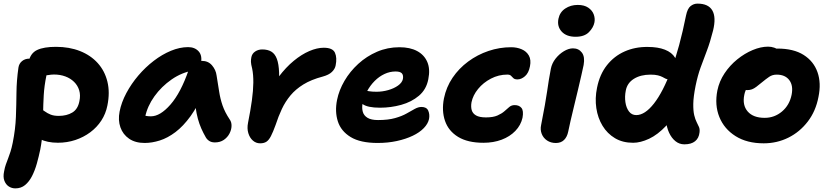

<svg xmlns="http://www.w3.org/2000/svg" viewBox="-39 -780 4586 1061"><path d="M280.8 8.8Q222.2 8.8 180.2 -12.1Q138.2 -33 118.1 -67.5Q98 -102 105.8 -142.2Q109.4 -159.6 124.9 -173.8Q140.4 -188 157.2 -188Q172.6 -188 184.7 -180.7Q196.8 -173.4 209.7 -163.8Q222.6 -154.2 240.5 -146.9Q258.4 -139.6 285.6 -139.6Q329.6 -139.6 360.5 -158.1Q391.4 -176.6 399.8 -221Q406.8 -253.8 398.7 -280.7Q390.6 -307.6 370.5 -327.4Q350.4 -347.2 321.9 -357.7Q293.4 -368.2 259.6 -368.2Q244 -368.2 227.5 -365.1Q211 -362 185.6 -362Q165.4 -362 149 -372.4Q132.6 -382.8 123.9 -400.6Q115.2 -418.4 119.4 -439Q129.2 -486.2 166.1 -503.7Q203 -521.2 270.4 -521.2Q344.2 -521.2 403.1 -497.9Q462 -474.6 500.9 -431.6Q539.8 -388.6 554.5 -328.8Q569.2 -269 554.4 -196.8Q545.4 -151.4 521.1 -114Q496.8 -76.6 459.9 -49.1Q423 -21.6 377.4 -6.4Q331.8 8.8 280.8 8.8ZM45.8 261Q26.2 261 9.9 250.6Q-6.4 240.2 -14.7 219.1Q-23 198 -16.2 166.4Q-12.4 144.8 -6.5 128.5Q-0.6 112.2 5.8 95.5Q12.2 78.8 18.8 58.5Q25.4 38.2 31.4 8.4Q46.4 -66.8 48.9 -134.2Q51.4 -201.6 52 -268Q52.6 -334.4 62.8 -406Q66.2 -428.8 82.8 -442.4Q99.4 -456 123.4 -456Q151.4 -456 174.7 -443.2Q198 -430.4 210.2 -409.6Q222.4 -388.8 217.6 -363.2Q205.6 -305.6 202.7 -253.9Q199.8 -202.2 199.2 -153.5Q198.6 -104.8 196.2 -55.7Q193.8 -6.6 183.6 46Q175.2 86 164.5 124.1Q153.8 162.2 137.9 193.2Q122 224.2 99.6 242.6Q77.2 261 45.8 261Z M760.4 10Q708.6 10 674.4 -13.5Q640.2 -37 626.4 -76.4Q612.6 -115.8 621.8 -163Q631.6 -214 659.1 -265.5Q686.6 -317 725.5 -362.7Q764.4 -408.4 810.6 -443.8Q856.8 -479.2 905.6 -499.4Q954.4 -519.6 1000.6 -519.6Q1037.8 -519.6 1059 -495.9Q1080.2 -472.2 1070.8 -428Q1068 -412.2 1057.1 -403Q1046.2 -393.8 1031.6 -391Q966 -380.2 909.5 -341Q853 -301.8 814.2 -247.5Q775.4 -193.2 763.2 -134.2Q760.2 -116.6 759.8 -102.1Q759.4 -87.6 763.4 -65.6L715 -168.2Q736 -149.8 753.1 -143.5Q770.2 -137.2 795 -137.2Q846.2 -137.2 903.2 -202.4Q960.2 -267.6 1003.4 -393Q1012 -417.2 1033.1 -430.4Q1054.2 -443.6 1076.4 -443.6Q1111.6 -443.6 1132.7 -418.8Q1153.8 -394 1157.8 -363.2Q1165.8 -315.2 1171.9 -274.9Q1178 -234.6 1190.8 -197.3Q1203.6 -160 1230.4 -119.8Q1241 -105.2 1240.5 -84Q1240 -62.8 1229 -41.8Q1218 -20.8 1197.7 -6.9Q1177.4 7 1148.4 7Q1130.6 7 1118.3 -0.5Q1106 -8 1098.6 -20.4Q1084.4 -45 1073.4 -69.9Q1062.4 -94.8 1054.5 -123.6Q1046.6 -152.4 1041.6 -189.2Q1036.6 -226 1033.6 -273.6L1088.2 -278.2Q1054.6 -194 1014.2 -138.3Q973.8 -82.6 930.6 -50Q887.4 -17.4 844.1 -3.7Q800.8 10 760.4 10Z M1398.6 12Q1375.8 12 1358.4 -3.2Q1341 -18.4 1333.2 -44.3Q1325.4 -70.2 1331.6 -101.4Q1345.4 -170.2 1352.9 -225Q1360.4 -279.8 1360.9 -323.4Q1361.4 -367 1354.6 -400.2Q1348 -425.6 1347.7 -438.2Q1347.4 -450.8 1350.2 -464.6Q1354.2 -484 1371.1 -495.4Q1388 -506.8 1410.2 -506.8Q1440.4 -506.8 1460.4 -494.8Q1480.4 -482.8 1491 -454.7Q1501.6 -426.6 1503.3 -378.7Q1505 -330.8 1497.6 -259.2L1431.4 -237.2Q1462.2 -304.2 1501.6 -356.2Q1541 -408.2 1584.2 -443.8Q1627.4 -479.4 1670.3 -497.8Q1713.2 -516.2 1750 -516.2Q1799.6 -516.2 1812 -488.5Q1824.4 -460.8 1815.8 -418.6Q1812.2 -399 1795.2 -382.5Q1778.2 -366 1744.2 -356.8Q1680.2 -339.8 1637.4 -313.3Q1594.6 -286.8 1566.1 -252.6Q1537.6 -218.4 1518.5 -177.6Q1499.4 -136.8 1484 -89.6Q1469.6 -50 1458.2 -27.9Q1446.8 -5.8 1433.3 3.1Q1419.8 12 1398.6 12Z M2048 10Q1952.2 10 1898.7 -22.7Q1845.2 -55.4 1827.9 -109.4Q1810.6 -163.4 1823.6 -228Q1834.4 -281.6 1864.6 -333.3Q1894.8 -385 1940.8 -427.1Q1986.8 -469.2 2044.6 -494.1Q2102.4 -519 2168.4 -519Q2226.8 -519 2266.1 -497.9Q2305.4 -476.8 2322.3 -437.4Q2339.2 -398 2327.8 -342Q2317 -285.6 2276.1 -251Q2235.2 -216.4 2178.1 -200.6Q2121 -184.8 2061 -184.8Q1991.6 -184.8 1964.2 -205.3Q1936.8 -225.8 1941.4 -250.2Q1944.2 -264.4 1952.4 -271.5Q1960.6 -278.6 1976.2 -278.6Q1986.4 -278.6 2001.2 -275.8Q2016 -273 2041.8 -273Q2074.4 -273 2106.3 -282.1Q2138.2 -291.2 2160.5 -307.1Q2182.8 -323 2187.4 -343Q2191.2 -364 2181.9 -374.5Q2172.6 -385 2147 -385Q2115.6 -385 2086 -371.3Q2056.4 -357.6 2031.6 -332.8Q2006.8 -308 1989.2 -275.4Q1971.6 -242.8 1964.2 -205.8Q1960.2 -182.6 1965.9 -162Q1971.6 -141.4 1991.9 -129Q2012.2 -116.6 2050 -116.6Q2105.8 -116.6 2144 -127.4Q2182.2 -138.2 2207.8 -152.8Q2233.4 -167.4 2253 -178.2Q2272.6 -189 2290.2 -189Q2318.6 -189 2327.6 -168.2Q2336.6 -147.4 2331.8 -122.2Q2326.2 -96.2 2303 -72.1Q2279.8 -48 2241.7 -29.8Q2203.6 -11.6 2154.3 -0.8Q2105 10 2048 10Z M2632.6 9Q2545.8 9 2492.6 -23.5Q2439.4 -56 2420.2 -111.9Q2401 -167.8 2414.2 -236Q2427 -298.8 2461.9 -350.4Q2496.8 -402 2548.1 -439.9Q2599.4 -477.8 2660.4 -498.4Q2721.4 -519 2785.4 -519Q2817.4 -519 2843.8 -507.7Q2870.2 -496.4 2883.5 -473Q2896.8 -449.6 2889.6 -413.6Q2882.6 -376.6 2862.2 -358.9Q2841.8 -341.2 2820.8 -341.2Q2805.2 -341.2 2798.1 -347.9Q2791 -354.6 2784.9 -361.2Q2778.8 -367.8 2764.6 -367.8Q2716.6 -367.8 2674 -345.6Q2631.4 -323.4 2602.9 -288.4Q2574.4 -253.4 2566.6 -215Q2562.4 -191 2567.5 -172.1Q2572.6 -153.2 2591.5 -142.2Q2610.4 -131.2 2646.4 -131.2Q2686 -131.2 2709.8 -141.7Q2733.6 -152.2 2748.3 -165.2Q2763 -178.2 2775.3 -188.7Q2787.6 -199.2 2805 -199.2Q2830 -199.2 2842.7 -183.5Q2855.4 -167.8 2848.4 -129.2Q2839.2 -88 2808.8 -56.5Q2778.4 -25 2733.1 -8Q2687.8 9 2632.6 9Z M3032.8 10.2Q3004.8 10.2 2984.1 -3.6Q2963.4 -17.4 2954.5 -40.4Q2945.6 -63.4 2951.2 -89Q2964 -153.8 2971.9 -198.6Q2979.8 -243.4 2984.6 -276.4Q2989.4 -309.4 2994 -338.5Q2998.6 -367.6 3005 -400Q3011 -430.4 3030.9 -455.8Q3050.8 -481.2 3077.1 -497Q3103.4 -512.8 3127.2 -512.8Q3158.8 -512.8 3176.5 -489.4Q3194.2 -466 3186.2 -421Q3182 -401.2 3173.8 -364.7Q3165.6 -328.2 3154.9 -283.4Q3144.2 -238.6 3133.4 -194.2Q3122.6 -149.8 3113.9 -112.3Q3105.2 -74.8 3101 -53Q3095 -23.2 3077.9 -6.5Q3060.8 10.2 3032.8 10.2ZM3142 -576.8Q3090.8 -576.8 3064.7 -605.6Q3038.6 -634.4 3047 -676.2Q3054.4 -712.8 3084.4 -732.8Q3114.4 -752.8 3153.6 -752.8Q3189.4 -752.8 3211.5 -737.8Q3233.6 -722.8 3241.8 -700.9Q3250 -679 3246 -656.8Q3240.6 -628 3215.5 -602.4Q3190.4 -576.8 3142 -576.8Z M3459.6 9Q3401.8 9 3359.3 -16.4Q3316.8 -41.8 3290.6 -85Q3264.4 -128.2 3256.3 -182.6Q3248.2 -237 3260.2 -295Q3275 -369.2 3314.9 -419.6Q3354.8 -470 3412.8 -495.7Q3470.8 -521.4 3540.4 -520.6Q3596.6 -520.6 3635.2 -505.5Q3673.8 -490.4 3691.1 -461.6Q3708.4 -432.8 3700 -390.4Q3695 -368.6 3683.1 -355.1Q3671.2 -341.6 3657.6 -341.6Q3646 -341.6 3638.5 -345.6Q3631 -349.6 3621.5 -354.6Q3612 -359.6 3596.5 -363.6Q3581 -367.6 3556 -367.6Q3500.8 -367.6 3463.7 -344.3Q3426.6 -321 3419 -279Q3412.6 -246.4 3417 -215.5Q3421.4 -184.6 3436.5 -164.3Q3451.6 -144 3477 -144Q3524.6 -144 3574.8 -207.9Q3625 -271.8 3670.8 -394.5Q3716.6 -517.2 3752 -694.2Q3759.8 -732.4 3777 -746.2Q3794.2 -760 3815.4 -760Q3875.6 -760 3897.4 -722.2Q3919.2 -684.4 3901.6 -611.8Q3885 -546 3866.7 -498.4Q3848.4 -450.8 3832.4 -406.6Q3816.4 -362.4 3804.8 -305.6Q3792.6 -244.6 3792.1 -205.8Q3791.6 -167 3797.3 -143.4Q3803 -119.8 3810.8 -105Q3818.6 -90.2 3823.7 -77.9Q3828.8 -65.6 3826.6 -48.2Q3823.2 -16.6 3802 0.5Q3780.8 17.6 3742.8 17.6Q3715.2 17.6 3693.7 0.3Q3672.2 -17 3658.4 -46.6Q3644.6 -76.2 3641.4 -114.4Q3638.2 -152.6 3647 -194.2L3728.6 -218.2Q3689.8 -135.2 3642.6 -85.3Q3595.4 -35.4 3547.9 -13.2Q3500.4 9 3459.6 9Z M4181.2 12Q4088.8 12 4025.8 -27.7Q3962.8 -67.4 3936.1 -133.5Q3909.4 -199.6 3925.2 -280Q3935.6 -330.8 3964.9 -374.8Q3994.2 -418.8 4035.1 -451.9Q4076 -485 4120.7 -503.6Q4165.4 -522.2 4205.6 -522.2Q4223.2 -522.2 4239.4 -516.6Q4255.6 -511 4265.3 -499.3Q4275 -487.6 4271.4 -467.6Q4263.4 -432.4 4243.4 -405.1Q4223.4 -377.8 4175.6 -362.6Q4151.6 -354.6 4130.1 -338.6Q4108.6 -322.6 4093.6 -301.7Q4078.6 -280.8 4074 -255.8Q4062.4 -198.8 4092.9 -163.8Q4123.4 -128.8 4186.6 -128.8Q4240.8 -128.8 4282.4 -163.9Q4324 -199 4335.6 -256.8Q4345.4 -307.4 4322.5 -337.5Q4299.6 -367.6 4253 -367.6Q4229.4 -367.6 4211.7 -355.6Q4194 -343.6 4169.8 -323.6Q4152.4 -309.2 4140 -299.9Q4127.6 -290.6 4116.1 -286.3Q4104.6 -282 4089.2 -282Q4071.4 -282 4056.4 -299.8Q4041.4 -317.6 4049.2 -356.6Q4054.8 -385.4 4076.5 -413.2Q4098.2 -441 4128.6 -463Q4159 -485 4192.7 -498.3Q4226.4 -511.6 4257 -511.6Q4346.2 -511.6 4401.7 -476.6Q4457.2 -441.6 4478.5 -381.2Q4499.8 -320.8 4483.8 -244Q4469 -166 4424.9 -108.4Q4380.8 -50.8 4317.7 -19.4Q4254.6 12 4181.2 12Z"/></svg>

Font: Shantell Sans Light
Style: Italic
Weight: 300
Italic angle: -11°
Designer: Stephen Nixon, Anya Danilova, Shantell Martin
Foundry: Arrow Type
Version: Version 1.008;[ac192a2d6]